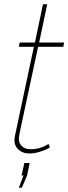

<svg xmlns="http://www.w3.org/2000/svg" viewBox="-20 -720 323 907"><path d="M48 -58Q48 -63 50 -75L140 -499H69L73 -519H145L183 -700H203L165 -519H283L279 -499H160L80 -126Q69 -75 69 -66Q69 -42 84.5 -28.5Q100 -15 124 -15Q171 -15 209 -40L216 -24Q214 -22 202.5 -16Q191 -10 166.5 -2.5Q142 5 119 5Q88 5 68 -12.5Q48 -30 48 -58ZM69 167 91 109H82L95 50H120L108 109L83 167Z"/></svg>

Font: Raleway-v4020 Thin
Style: Italic
Weight: 250
Italic angle: -12°
Designer: Matt McInerney, Pablo Impallari, Rodrigo Fuenzalida
Foundry: Matt McInerney, Pablo Impallari, Rodrigo Fuenzalida
Version: Version 4.020;PS 004.020;hotconv 1.0.88;makeotf.lib2.5.64775